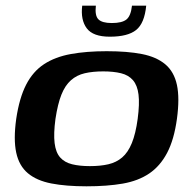

<svg xmlns="http://www.w3.org/2000/svg" viewBox="-20 -648 671 675"><path d="M284 7Q212 7 160.5 -3Q109 -13 78 -39Q47 -65 37 -111.5Q27 -158 37 -230Q48 -304 72 -350.5Q96 -397 135 -422.5Q174 -448 229 -458Q284 -468 355 -468Q428 -468 479 -458Q530 -448 561 -422Q592 -396 602 -349.5Q612 -303 602 -230Q592 -157 567.5 -110.5Q543 -64 504.5 -38Q466 -12 411.5 -2.5Q357 7 284 7ZM296 -64Q333 -64 361 -70.5Q389 -77 409.5 -94.5Q430 -112 443.5 -145Q457 -178 464 -230Q471 -283 467 -315.5Q463 -348 447.5 -366Q432 -384 405.5 -390.5Q379 -397 343 -397Q306 -397 278 -390.5Q250 -384 229.5 -366Q209 -348 196 -315.5Q183 -283 175 -230Q168 -178 172 -145Q176 -112 191.5 -94.5Q207 -77 233.5 -70.5Q260 -64 296 -64ZM366 -519Q307 -519 285 -548.5Q263 -578 269 -628H317Q313 -593 326 -580Q339 -567 373 -567Q409 -567 424.5 -579.5Q440 -592 444 -628H494Q488 -566 458.5 -542.5Q429 -519 366 -519Z"/></svg>

Font: Genos Thin SemiBold
Style: Italic
Weight: 600
Italic angle: -8°
Version: Version 1.010